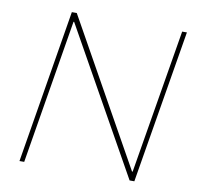

<svg xmlns="http://www.w3.org/2000/svg" viewBox="-81 -813 933 897"><g transform="rotate(10 386.0 -364.0)"><path d="M734.4 -727.5 613.3 0H590.8L207 -684.6H204.1L90.8 0H68.4L188.5 -727.5H211.9L594.7 -43H597.7L711.9 -727.5Z"/></g></svg>

Font: Inter Tight Thin
Style: Italic
Weight: 250
Italic angle: -9.39999°
Designer: Rasmus Andersson
Foundry: rsms
Version: Version 3.004